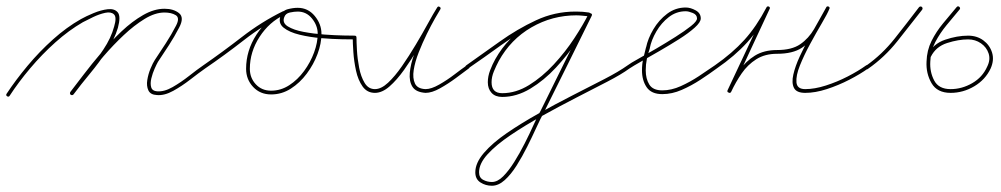

<svg xmlns="http://www.w3.org/2000/svg" viewBox="-26 -291 3200 614"><path d="M-3 17Q-8 14 -5 9Q24 -35 62 -80.5Q100 -126 143.5 -165Q187 -204 233 -230Q249 -239 273 -249Q297 -259 318.5 -261.5Q340 -264 350.5 -251.5Q361 -239 351 -202Q340 -165 315.5 -128Q291 -91 262 -56Q233 -21 209 11Q205 15 200 12Q196 8 199 3Q223 -27 251.5 -61.5Q280 -96 304.5 -132.5Q329 -169 339 -206Q348 -236 338.5 -245Q329 -254 310.5 -250Q292 -246 272 -236.5Q252 -227 239 -220Q194 -194 151 -155.5Q108 -117 70.5 -72.5Q33 -28 5 15Q2 20 -3 17ZM200 12Q196 8 199 3Q216 -19 241.5 -52.5Q267 -86 298 -122.5Q329 -159 363 -191Q397 -223 432 -243Q467 -263 500 -263Q529 -263 546.5 -249Q564 -235 547 -203Q547 -203 547 -203Q547 -203 547 -203Q532 -174 514.5 -147Q497 -120 479 -93Q475 -86 468.5 -71.5Q462 -57 458 -40.5Q454 -24 457.5 -12Q461 0 476 1Q499 3 526 -12.5Q553 -28 579 -48.5Q605 -69 624 -82Q624 -82 624 -82Q624 -82 624 -82Q628 -85 632 -80Q635 -76 630 -72Q610 -58 583 -37Q556 -16 528 -0.5Q500 15 476 13Q455 12 448.5 -2Q442 -16 445 -35Q448 -54 455.5 -72Q463 -90 469 -99Q487 -126 504.5 -153Q522 -180 537 -209Q537 -209 537 -209Q537 -209 537 -209Q550 -234 536 -242.5Q522 -251 500 -251Q470 -251 436.5 -230.5Q403 -210 369.5 -178.5Q336 -147 305 -111Q274 -75 249 -42.5Q224 -10 209 11Q205 15 200 12Z M622 -74Q619 -79 624 -82Q686 -125 748 -173Q810 -221 879 -255Q884 -257 887 -252Q889 -247 884 -244Q835 -221 804 -173Q773 -125 773 -71Q773 -42 792 -21.5Q811 -1 841 -1Q872 -1 899 -18.5Q926 -36 946.5 -64Q967 -92 978.5 -123.5Q990 -155 990 -183Q990 -209 972 -231.5Q954 -254 926 -254Q915 -254 901 -251Q887 -248 883 -236Q883 -236 883 -236Q883 -236 883 -236Q876 -218 894.5 -206.5Q913 -195 945 -189Q977 -183 1011.5 -180.5Q1046 -178 1073 -177.5Q1100 -177 1108 -177Q1108 -177 1108 -177Q1108 -177 1108 -177Q1114 -177 1114 -171Q1114 -165 1108 -165Q1097 -165 1067.5 -165.5Q1038 -166 1001.5 -169Q965 -172 932 -180Q899 -188 881 -202.5Q863 -217 871 -240Q871 -240 871 -240Q871 -240 871 -240Q877 -257 894 -261.5Q911 -266 926 -266Q959 -266 980.5 -240Q1002 -214 1002 -183Q1002 -152 989.5 -118.5Q977 -85 955 -55.5Q933 -26 904 -7.5Q875 11 841 11Q806 11 783.5 -13Q761 -37 761 -71Q761 -129 794 -180Q827 -231 879 -255Q884 -257 887 -252Q889 -247 884 -244Q816 -211 754.5 -163Q693 -115 630 -72Q625 -69 622 -74Z M1102 -171Q1102 -177 1108 -177Q1114 -177 1114 -171Q1114 -157 1115.5 -130Q1117 -103 1122.5 -74.5Q1128 -46 1140 -26Q1152 -6 1173 -6Q1193 -6 1215 -26.5Q1237 -47 1259.5 -79.5Q1282 -112 1303.5 -148Q1325 -184 1342.5 -216Q1360 -248 1372 -267Q1375 -272 1380 -269Q1385 -266 1382 -261Q1377 -253 1365 -232Q1353 -211 1339 -182.5Q1325 -154 1313 -123.5Q1301 -93 1297 -67Q1293 -41 1301 -24Q1309 -7 1335 -6Q1335 -6 1335 -6Q1335 -6 1335 -6Q1353 -6 1378.5 -20.5Q1404 -35 1427.5 -53Q1451 -71 1467 -82Q1467 -82 1467 -82Q1467 -82 1467 -82Q1471 -85 1475 -80Q1478 -76 1473 -72Q1457 -60 1432 -41.5Q1407 -23 1381 -8.5Q1355 6 1335 6Q1335 6 1335 6Q1335 6 1335 6Q1304 4 1293 -13.5Q1282 -31 1284.5 -58.5Q1287 -86 1298.5 -117.5Q1310 -149 1324.5 -179.5Q1339 -210 1352.5 -233.5Q1366 -257 1372 -267Q1375 -272 1380 -269Q1385 -266 1382 -261Q1369 -240 1351 -207Q1333 -174 1311.5 -137.5Q1290 -101 1266.5 -68Q1243 -35 1219.5 -14.5Q1196 6 1173 6Q1148 6 1133.5 -14.5Q1119 -35 1112.5 -65Q1106 -95 1104 -124.5Q1102 -154 1102 -171Q1102 -171 1102 -171Q1102 -171 1102 -171Z M1471 -72Q1467 -69 1463 -74Q1460 -78 1465 -82Q1516 -118 1572 -158Q1628 -198 1688 -226Q1748 -254 1814 -254Q1825 -254 1835.5 -253Q1846 -252 1857 -251Q1863 -250 1862 -244Q1861 -238 1855 -239Q1837 -242 1818 -242Q1740 -242 1673.5 -203.5Q1607 -165 1569 -96Q1561 -81 1553.5 -63Q1546 -45 1546 -28Q1546 7 1580 7Q1624 7 1666 -19Q1708 -45 1745 -85Q1782 -125 1810.5 -168.5Q1839 -212 1856 -246Q1858 -251 1864 -248Q1869 -246 1866 -240Q1828 -163 1790 -86Q1752 -9 1713 69Q1713 69 1713 69Q1713 69 1713 69Q1703 87 1689.5 116.5Q1676 146 1660 178Q1644 210 1626 238.5Q1608 267 1588 285Q1568 303 1547 303Q1527 303 1510.5 292.5Q1494 282 1494 260Q1494 230 1521.5 198Q1549 166 1595 134.5Q1641 103 1695.5 72.5Q1750 42 1805 14Q1860 -14 1906.5 -38Q1953 -62 1981 -82Q1981 -82 1981 -82Q1981 -82 1981 -82Q1985 -85 1989 -80Q1992 -76 1987 -72Q1961 -53 1915.5 -29.5Q1870 -6 1815.5 22Q1761 50 1707 80Q1653 110 1607 141Q1561 172 1533.5 202Q1506 232 1506 260Q1506 277 1519 284Q1532 291 1547 291Q1565 291 1583 273Q1601 255 1618.5 227Q1636 199 1652 167.5Q1668 136 1680.5 108Q1693 80 1703 63Q1703 63 1703 63Q1703 63 1703 63Q1741 -14 1779 -91Q1817 -168 1856 -246Q1858 -251 1864 -248Q1869 -246 1866 -240Q1849 -204 1819.5 -160Q1790 -116 1752 -75Q1714 -34 1670 -7.5Q1626 19 1580 19Q1558 19 1546 6Q1534 -7 1534 -28Q1534 -47 1541.5 -66.5Q1549 -86 1558 -102Q1598 -173 1667 -213.5Q1736 -254 1818 -254Q1838 -254 1857 -251Q1863 -250 1862 -244Q1861 -238 1855 -239Q1845 -240 1835 -241Q1825 -242 1814 -242Q1750 -242 1690.5 -214Q1631 -186 1576.5 -146.5Q1522 -107 1471 -72Q1471 -72 1471 -72Q1471 -72 1471 -72Z M1987 -72Q1983 -69 1979 -74Q1976 -78 1981 -82Q1990 -89 2015.5 -103Q2041 -117 2072.5 -135.5Q2104 -154 2134 -173Q2164 -192 2183.5 -207.5Q2203 -223 2203 -232Q2203 -244 2189.5 -249.5Q2176 -255 2167 -255Q2137 -255 2113 -236.5Q2089 -218 2073 -190.5Q2057 -163 2052 -137Q2052 -137 2052 -137Q2052 -136 2052 -136Q2046 -119 2042.5 -102Q2039 -85 2039 -66Q2039 -39 2050.5 -20.5Q2062 -2 2092 -2Q2121 -2 2151 -15.5Q2181 -29 2209 -47.5Q2237 -66 2260 -82Q2260 -82 2260 -82Q2260 -82 2260 -82Q2264 -85 2268 -80Q2271 -76 2266 -72Q2243 -55 2214 -36Q2185 -17 2154 -3.5Q2123 10 2092 10Q2057 10 2042 -12Q2027 -34 2027 -66Q2027 -86 2031 -103.5Q2035 -121 2040 -140Q2040 -140 2040 -139Q2040 -139 2040 -139Q2046 -168 2063.5 -197.5Q2081 -227 2107.5 -247Q2134 -267 2167 -267Q2182 -267 2198.5 -258Q2215 -249 2215 -232Q2215 -220 2195.5 -202.5Q2176 -185 2146 -166Q2116 -147 2084 -128.5Q2052 -110 2025.5 -95Q1999 -80 1987 -72Q1987 -72 1987 -72Q1987 -72 1987 -72Z M2258 -74Q2255 -79 2260 -82Q2316 -121 2354.5 -163.5Q2393 -206 2425 -267Q2427 -272 2433 -270Q2438 -267 2435 -262Q2404 -196 2373.5 -130Q2343 -64 2312 3Q2309 8 2304 5Q2298 3 2301 -3Q2317 -36 2338 -65.5Q2359 -95 2388 -113Q2417 -131 2459 -131Q2506 -131 2533 -149.5Q2560 -168 2578 -199Q2596 -230 2616 -267Q2618 -272 2624 -270Q2629 -267 2626 -262Q2620 -247 2602 -216.5Q2584 -186 2564.5 -150Q2545 -114 2532 -81.5Q2519 -49 2521 -27.5Q2523 -6 2549 -6Q2579 -6 2615 -17.5Q2651 -29 2685 -46.5Q2719 -64 2744 -82Q2744 -82 2744 -82Q2744 -82 2744 -82Q2748 -85 2752 -80Q2755 -76 2750 -72Q2725 -54 2690 -36Q2655 -18 2618 -6Q2581 6 2549 6Q2521 6 2513 -10Q2505 -26 2511 -52.5Q2517 -79 2531.5 -110.5Q2546 -142 2563 -172.5Q2580 -203 2594.5 -228.5Q2609 -254 2616 -267Q2618 -272 2623 -270Q2629 -267 2626 -262Q2605 -222 2586 -189.5Q2567 -157 2538 -138Q2509 -119 2459 -119Q2420 -119 2392.5 -101.5Q2365 -84 2346 -56.5Q2327 -29 2312 3Q2309 8 2304 5Q2298 3 2301 -3Q2332 -69 2363 -135Q2394 -201 2425 -267Q2427 -272 2433 -270Q2438 -267 2435 -262Q2403 -199 2363.5 -155.5Q2324 -112 2266 -72Q2261 -69 2258 -74Z M2742 -72Q2739 -77 2744 -81Q2795 -117 2835 -167.5Q2875 -218 2913 -268Q2917 -272 2922 -269Q2926 -265 2923 -260Q2884 -210 2843.5 -159Q2803 -108 2750 -71Q2746 -67 2742 -72Z M3042 -269Q3046 -265 3043 -261Q3022 -236 3001 -210.5Q2980 -185 2965 -156.5Q2950 -128 2949 -94Q2949 -94 2949 -94Q2949 -94 2949 -94Q2949 -94 2949 -94Q2949 -94 2949 -94Q2947 -61 2961.5 -33.5Q2976 -6 3014 -6Q3050 -6 3083 -25Q3116 -44 3131 -78Q3142 -100 3135.5 -120Q3129 -140 3111 -152.5Q3093 -165 3070 -165Q3070 -165 3070 -165Q3070 -165 3070 -165Q3070 -165 3070 -165Q3070 -165 3070 -165Q3039 -165 3003 -153.5Q2967 -142 2951 -110Q2951 -110 2951 -110Q2951 -110 2951 -110Q2949 -105 2943 -108Q2938 -110 2941 -116Q2958 -151 2996.5 -164Q3035 -177 3070 -177Q3070 -177 3070 -177Q3070 -177 3070 -177Q3070 -177 3070 -177Q3070 -177 3070 -177Q3098 -177 3118.5 -162Q3139 -147 3146.5 -123Q3154 -99 3142 -72Q3125 -36 3089.5 -15Q3054 6 3014 6Q2971 6 2953 -25Q2935 -56 2937 -94Q2937 -94 2937 -94Q2937 -94 2937 -94Q2937 -94 2937 -94Q2937 -94 2937 -94Q2938 -130 2953 -160Q2968 -190 2990 -216.5Q3012 -243 3033 -268Q3037 -273 3042 -269Z"/></svg>

Font: FRB American Cursive Thin
Style: Italic
Weight: 100
Italic angle: -25°
Version: Version 2.0;Modular Font Editor K font №1